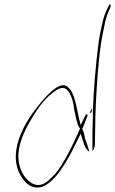

<svg xmlns="http://www.w3.org/2000/svg" viewBox="-20 -760 520 866"><path d="M65 -132C42 -62 50 -10 71 28C90 63 121 96 169 83C232 60 285 -35 330 -129L344 -157L353 -129C358 -108 369 -82 383 -76L372 -112C369 -120 365 -130 362 -139L363 -141C360 -154 357 -170 350 -179L352 -180C360 -199 368 -221 375 -239V-242C375 -243 375 -243 372 -244C367 -245 368 -245 360 -229L344 -196L336 -227C325 -279 317 -334 292 -362H291C259 -404 200 -339 167 -301C128 -254 88 -200 65 -132ZM63 -50C61 -107 89 -167 115 -212C142 -259 175 -309 216 -340C238 -359 266 -374 284 -353C302 -335 312 -295 315 -264L325 -218C329 -203 333 -190 341 -180C308 -105 268 -20 224 30H223C194 61 164 89 123 66C88 46 64 -1 63 -50ZM439 -644C434 -621 428 -594 424 -562C411 -462 403 -359 399 -264V-237C398 -198 396 -160 397 -126V-79C402 -83 407 -94 408 -110C409 -186 410 -271 416 -358C422 -447 428 -545 451 -644C455 -667 461 -687 467 -702L477 -725C481 -736 480 -738 477 -740C475 -743 468 -731 467 -727C454 -701 446 -680 439 -644ZM385 -250C387 -251 391 -253 394 -254V-262V-273ZM372 -113V-112ZM408 -110Z"/></svg>

Font: Stray Cat
Style: HlCnObl
Weight: 100
Version: Version 1.0